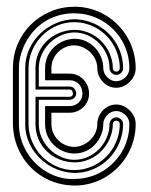

<svg xmlns="http://www.w3.org/2000/svg" viewBox="-20 -562 455 580"><path d="M19 -356Q19 -394.8 33.3 -428.5Q47.6 -462.2 72.8 -487.3Q97.9 -512.5 131.8 -527Q165.8 -541.5 205.3 -541.7Q231 -541.7 254.6 -535Q278.3 -528.3 298.8 -516.1Q319.3 -503.9 336.2 -486.8Q353 -469.7 364.9 -449.1Q376.7 -428.5 383.3 -404.8Q389.9 -381.1 389.9 -355.7Q389.9 -344 385 -333.4Q380.1 -322.8 371.9 -314.7Q363.8 -306.6 353.1 -301.8Q342.5 -296.9 330.8 -296.9Q318.8 -296.9 308.5 -301.9Q298.1 -306.9 290.4 -315.1Q282.7 -323.2 278.3 -333.9Q273.9 -344.5 273.9 -355.7Q273.9 -369.9 267.9 -382.6Q262 -395.3 252.2 -404.5Q242.4 -413.8 230 -419.3Q217.5 -424.8 204.8 -424.8V-425Q190.7 -425 178.1 -419.7Q165.5 -414.3 156 -405Q146.5 -395.8 140.9 -383.2Q135.3 -370.6 135.3 -356V-339.6H190.2Q202.4 -339.6 213.1 -335Q223.9 -330.3 231.8 -322.1Q239.7 -314 244.4 -302.9Q249 -291.7 249 -279.1Q249 -266.4 244.1 -255.9Q239.3 -245.4 231.1 -237.7Q222.9 -230 212.3 -225.7Q201.7 -221.4 190.2 -221.4H135.3V-186Q135.5 -171.6 141.2 -159.3Q147 -147 156.5 -137.8Q166 -128.7 178.5 -123.4Q190.9 -118.2 204.8 -118.2V-118.4Q217.5 -118.4 230 -123.9Q242.4 -129.4 252.2 -138.7Q262 -147.9 267.9 -160.5Q273.9 -173.1 273.9 -187.5Q273.9 -198.7 278.3 -209.4Q282.7 -220 290.4 -228.1Q298.1 -236.3 308.5 -241.3Q318.8 -246.3 330.8 -246.3Q342.5 -246.3 353.1 -241.5Q363.8 -236.6 371.9 -228.5Q380.1 -220.5 385 -209.8Q389.9 -199.2 389.9 -187.5Q389.9 -162.1 383.3 -138.4Q376.7 -114.7 364.9 -94.1Q353 -73.5 336.2 -56.4Q319.3 -39.3 298.8 -27.1Q278.3 -14.9 254.6 -8.2Q231 -1.5 205.3 -1.5Q179 -1.7 155 -8.3Q131.1 -14.9 110.6 -27Q90.1 -39.1 73.4 -55.9Q56.6 -72.8 44.7 -93.4Q32.7 -114 26.1 -137.7Q19.5 -161.4 19 -187.3ZM116.2 -241.5H189.9Q197.8 -241.5 204.8 -244.1Q211.9 -246.8 217.3 -251.8Q222.7 -256.8 225.8 -263.7Q229 -270.5 229 -279.1Q229 -287.8 226.2 -295.3Q223.4 -302.7 218.3 -308.1Q213.1 -313.5 205.9 -316.5Q198.7 -319.6 190.2 -319.6H116.2V-356Q116.2 -374.8 123.2 -390.7Q130.1 -406.7 142.2 -418.6Q154.3 -430.4 170.5 -437.4Q186.8 -444.3 205.1 -445.1H205.3V-444.8Q223.9 -444.8 239.7 -437.4Q255.6 -429.9 267.2 -417.6Q278.8 -405.3 285.4 -389.2Q292 -373 292 -355.7Q292 -348.1 295.3 -341.2Q298.6 -334.2 304 -328.7Q309.3 -323.2 316.3 -319.9Q323.2 -316.7 330.8 -316.7Q338.6 -316.7 345.9 -319.8Q353.3 -323 358.8 -328.4Q364.3 -333.7 367.6 -340.8Q370.8 -347.9 370.8 -355.7Q370.8 -378.7 365 -399.9Q359.1 -421.1 348.3 -439.6Q337.4 -458 322.3 -473.1Q307.1 -488.3 288.7 -499.1Q270.3 -510 249 -515.9Q227.8 -521.7 204.8 -521.7L205.3 -522H205.1Q179 -522 155.4 -515Q131.8 -508.1 112.1 -494.9Q92.3 -481.7 76.8 -462.8Q61.3 -443.8 51 -419.9Q44.4 -404.1 40.8 -388.7Q37.1 -373.3 37.1 -356V-187.3Q37.1 -164.8 43.2 -143.4Q49.3 -122.1 60.4 -103.3Q71.5 -84.5 87 -69.1Q102.5 -53.7 121.2 -42.7Q139.9 -31.7 161.1 -26Q182.4 -20.3 205.1 -21.2H205.3L204.8 -21.5Q227.8 -21.5 249 -27.3Q270.3 -33.2 288.7 -44.1Q307.1 -54.9 322.3 -70.1Q337.4 -85.2 348.3 -103.6Q359.1 -122.1 365 -143.3Q370.8 -164.6 370.8 -187.5Q370.8 -195.3 367.6 -202.4Q364.3 -209.5 358.8 -214.8Q353.3 -220.2 345.9 -223.4Q338.6 -226.6 330.8 -226.6Q323.2 -226.6 316.3 -223.3Q309.3 -220 304 -214.5Q298.6 -209 295.3 -202Q292 -195.1 292 -187.5Q292 -170.2 285.4 -154.2Q278.8 -138.2 267.3 -125.7Q255.9 -113.3 239.9 -105.8Q223.9 -98.4 205.3 -98.4V-98.1H205.1Q186.3 -98.4 170.2 -105.5Q154.1 -112.5 142 -124.6Q129.9 -136.7 123 -152.8Q116.2 -168.9 116.2 -187.3ZM56.2 -356Q56.2 -387 68.5 -413.8Q80.8 -440.7 101.6 -460.6Q122.3 -480.5 149.2 -491.9Q176 -503.4 205.1 -503.9Q225.8 -503.4 244.8 -497.9Q263.7 -492.4 279.9 -482.7Q296.1 -472.9 309.4 -459.4Q322.8 -445.8 332.2 -429.4Q341.6 -413.1 346.7 -394.4Q351.8 -375.7 351.8 -355.7Q351.8 -351.6 350.1 -347.9Q348.4 -344.2 345.5 -341.6Q342.5 -338.9 338.7 -337.3Q335 -335.7 330.8 -335.7Q327.1 -335.7 323.5 -337.4Q319.8 -339.1 317 -341.9Q314.2 -344.7 312.5 -348.4Q310.8 -352.1 310.8 -355.7Q310.8 -377.9 302.1 -397.6Q293.5 -417.2 278.8 -432Q264.2 -446.8 245 -455.3Q225.8 -463.9 204.8 -463.9H205.1V-464.1Q183.3 -463.6 163.7 -454.8Q144 -446 129.3 -431.2Q114.5 -416.3 105.8 -396.9Q97.2 -377.4 97.2 -356V-300.5H190.4Q199.5 -300.5 204.8 -294.1Q210.2 -287.6 210.2 -279.1Q210.2 -275.6 208.6 -272.3Q207 -269 204.3 -266.4Q201.7 -263.7 198.1 -262.1Q194.6 -260.5 190.4 -260.5H97.2V-187.3Q97.2 -165.8 105.8 -146.4Q114.5 -127 129.3 -112.1Q144 -97.2 163.7 -88.3Q183.3 -79.3 205.1 -79.1V-79.3Q226.1 -79.3 245.2 -87.9Q264.4 -96.4 278.9 -111.2Q293.5 -126 302.1 -145.6Q310.8 -165.3 310.8 -187.5Q310.8 -191.2 312.5 -194.8Q314.2 -198.5 317 -201.3Q319.8 -204.1 323.5 -205.8Q327.1 -207.5 330.8 -207.5Q335 -207.5 338.7 -205.9Q342.5 -204.3 345.5 -201.7Q348.4 -199 350.1 -195.3Q351.8 -191.7 351.8 -187.5Q351.8 -167.5 346.7 -148.8Q341.6 -130.1 332.2 -113.8Q322.8 -97.4 309.7 -83.9Q296.6 -70.3 280.5 -60.5Q264.4 -50.8 245.7 -45.3Q227.1 -39.8 206.8 -39.6Q187 -39.8 168.2 -45Q149.4 -50.3 132.6 -59.8Q115.7 -69.3 101.8 -82.8Q87.9 -96.2 77.6 -112.5Q67.4 -128.9 61.8 -147.7Q56.2 -166.5 56.2 -187.3ZM190.2 -269.5Q193.8 -269.5 197 -271.7Q200.2 -273.9 200.2 -279.1Q200.2 -283.9 197.9 -287.7Q195.6 -291.5 190.2 -291.5H87.2V-356Q87.2 -380.9 96.4 -402Q105.7 -423.1 121.7 -438.5Q137.7 -453.9 159.2 -462.6Q180.7 -471.4 205.1 -471.9V-471.7Q221.9 -471.7 237.2 -467Q252.4 -462.4 265.3 -454.3Q278.1 -446.3 288.3 -435.3Q298.6 -424.3 305.8 -411.5Q313 -398.7 316.9 -384.4Q320.8 -370.1 320.8 -355.7Q320.8 -351.3 324 -348.5Q327.1 -345.7 330.8 -345.7Q335.4 -345.7 338.6 -348.5Q341.8 -351.3 341.8 -355.7Q341.8 -374.5 336.9 -392.1Q332 -409.7 323.2 -425.2Q314.5 -440.7 301.9 -453.5Q289.3 -466.3 274.2 -475.5Q259 -484.6 241.5 -489.7Q223.9 -494.9 204.8 -494.9L205.1 -495.1Q175.8 -495.1 150.5 -483.8Q125.2 -472.4 106.4 -453.2Q87.6 -434.1 76.9 -408.9Q66.2 -383.8 66.2 -356V-186.3Q66.4 -158.7 77.3 -133.7Q88.1 -108.6 106.8 -89.6Q125.5 -70.6 150.8 -59.3Q176 -48.1 205.1 -48.1L204.8 -48.3Q223.9 -48.3 241.5 -53.5Q259 -58.6 274.2 -67.7Q289.3 -76.9 301.9 -89.7Q314.5 -102.5 323.2 -118Q332 -133.5 336.9 -151.1Q341.8 -168.7 341.8 -187.5Q341.8 -191.9 338.6 -194.7Q335.4 -197.5 330.8 -197.5Q327.1 -197.5 324 -194.7Q320.8 -191.9 320.8 -187.5Q320.8 -173.1 316.9 -158.8Q313 -144.5 305.8 -131.7Q298.6 -118.9 288.3 -107.9Q278.1 -96.9 265.3 -88.9Q252.4 -80.8 237.2 -76.2Q221.9 -71.5 205.1 -71.5Q180.7 -71.8 159.2 -80.6Q137.7 -89.4 121.7 -104.7Q105.7 -120.1 96.4 -141.2Q87.2 -162.4 87.2 -187.3V-269.5Z"/></svg>

Font: TafelwerkOT
Style: Regular
Weight: 400
Designer: Peter Wiegel
Foundry: Peter Wiegel, based on an original design named Oxford by Christine Lord, 1969
Version: Version 1.000